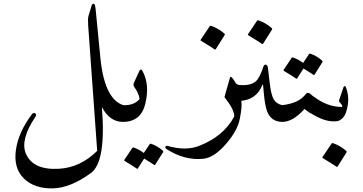

<svg xmlns="http://www.w3.org/2000/svg" viewBox="-20 -659 1964 1038"><path d="M522.5 -348.1Q545.9 -106 663.1 -86.4Q671.4 -81.5 662.6 -36.1Q656.7 0 644.5 0Q573.2 0 530.8 -80.1Q554.7 215.3 471.7 276.4Q359.9 357.4 265.6 359.4Q166 361.3 109.4 306.2Q52.7 250.5 65.7 153.6Q78.6 56.6 153.3 -42.5Q157.7 -48.3 164.6 -48.1Q171.4 -47.9 174.1 -41.7Q176.8 -35.6 170.9 -26.9Q87.9 97.7 120.1 171.9Q159.2 261.7 299.3 253.4Q414.6 246.6 505.4 156.7L456.5 -523.4Q454.1 -556.6 458.5 -573.2L476.6 -632.8Q492.7 -651.4 496.6 -612.8Z M704.1 -211.4 732.4 -273.4Q741.2 -292.5 751 -273.9Q790.5 -201.2 765.6 -98.1Q741.7 0 644.5 0Q633.8 0 623.5 -50.8Q615.7 -91.3 644.5 -90.3Q703.6 -87.9 733.4 -122.1Q734.9 -124 733.9 -128.9Q728 -157.7 707 -187Q698.2 -199.2 704.1 -211.4ZM789.6 120.1Q791.5 116.7 796.9 118.2Q832.5 130.4 860.4 155.8Q864.3 159.2 861.8 163.6L818.8 231.9Q816.4 235.8 810.1 230.5Q804.2 225.6 759.3 198.2L725.1 252Q722.7 255.9 716.3 250.5Q710 245.1 653.3 210.9Q649.9 209 651.9 205.6L695.8 140.1Q697.8 136.7 703.1 138.7Q732.4 148.9 757.3 168Z M881.8 147.9Q875 144 874 138.7Q873 133.3 876.5 130.6Q879.9 127.9 886.7 129.9Q983.9 158.2 1057.1 129.4Q1186.5 79.1 1244.6 -25.9Q1246.6 -29.8 1246.6 -30.8Q1246.1 -67.9 1195.3 -131.3Q1193.4 -133.8 1194.3 -137.2L1223.1 -238.8Q1227.1 -255.4 1251 -215.8Q1277.8 -171.9 1285.2 -108.9Q1289.1 -79.6 1276.1 -15.1Q1263.2 49.3 1200 121.3Q1136.7 193.4 1080.1 199.2Q979.5 210 881.8 147.9ZM1113.8 -517.1Q1116.2 -521 1122.1 -519Q1161.6 -505.4 1192.9 -477.5Q1197.3 -473.6 1194.3 -468.8L1146.5 -393.1Q1143.6 -388.7 1136.5 -394.5Q1129.4 -400.4 1066.4 -438.5Q1062.5 -440.9 1064.9 -444.3Z M1532.2 -52.2Q1520 0 1507.8 0Q1444.3 0 1423.3 -59.6Q1412.6 -90.3 1407.5 -143.3Q1402.3 -196.3 1401.9 -201.2Q1401.4 -206.1 1397.9 -198.2Q1364.3 -116.2 1272.9 -113.3Q1232.4 -111.8 1225.1 -151.9Q1218.8 -186.5 1231.4 -201.2Q1244.1 -215.8 1254.9 -208Q1265.6 -200.2 1272 -199.7Q1335 -194.3 1363.3 -219.7Q1383.8 -236.8 1404.3 -299.8Q1407.7 -310.5 1417 -309.3Q1426.3 -308.1 1428.5 -292.7Q1430.7 -277.3 1438 -211.9Q1445.3 -146.5 1460 -121.6Q1474.6 -96.7 1507.3 -90.3Q1540 -84 1532.2 -52.2ZM1369.6 -546.9Q1372.1 -550.8 1377.9 -548.8Q1417.5 -535.2 1448.7 -507.3Q1453.1 -503.4 1450.2 -498.5L1402.3 -422.9Q1399.4 -418.5 1392.3 -424.3Q1385.3 -430.2 1322.3 -468.3Q1318.4 -470.7 1320.8 -474.1Z M1696.3 -76.7Q1674.8 -38.1 1656.2 -47.9Q1652.3 -49.8 1626 -69.8Q1564.5 -1 1507.8 0Q1486.8 0.5 1481 -43.9Q1475.1 -86.9 1507.8 -90.8Q1595.7 -101.1 1632.8 -149.9Q1643.1 -163.6 1658.7 -150.9Q1663.1 -147.9 1679.2 -132.8Q1712.4 -104.5 1696.3 -76.7ZM1650.9 -366.7Q1652.8 -370.1 1658.2 -368.7Q1693.8 -356.4 1721.7 -331.1Q1725.6 -327.6 1723.1 -323.2L1680.2 -254.9Q1677.7 -251 1671.4 -256.3Q1665.5 -261.2 1620.6 -288.6L1586.4 -234.9Q1584 -231 1577.6 -236.3Q1571.3 -241.7 1514.6 -275.9Q1511.2 -277.8 1513.2 -281.2L1557.1 -346.7Q1559.1 -350.1 1564.5 -348.1Q1593.8 -337.9 1618.7 -318.8Z M1651.9 -52.2Q1624.5 -69.8 1640.1 -109.4Q1662.1 -147.9 1677.2 -136.2Q1751.5 -80.1 1827.1 -81.1Q1830.6 -81.1 1830.6 -85.4Q1830.6 -90.3 1814.9 -107.9Q1811.5 -111.8 1813.5 -117.7Q1813.5 -117.7 1836.9 -187Q1838.9 -193.4 1843.3 -193.4Q1847.7 -193.4 1849.6 -188.5Q1867.2 -144 1861.3 -98.6Q1853.5 -40 1831.5 -20Q1816.4 -6.3 1804.7 -4.4Q1739.7 6.3 1651.9 -52.2ZM1772.5 117.2Q1774.9 113.3 1780.8 115.2Q1820.3 128.9 1851.6 156.7Q1856 160.6 1853 165.5L1805.2 241.2Q1802.2 245.6 1795.2 239.7Q1788.1 233.9 1725.1 195.8Q1721.2 193.4 1723.6 189.9Z"/></svg>

Font: Amiri Quran Colored
Style: Regular
Weight: 400
Designer: Khaled Hosny
Version: Version 000.111